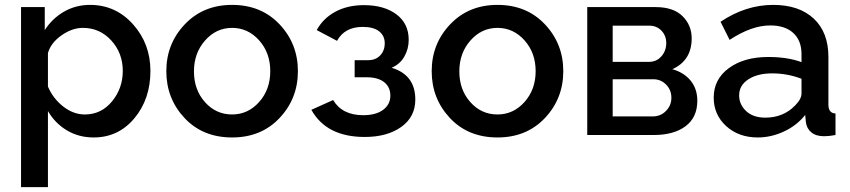

<svg xmlns="http://www.w3.org/2000/svg" viewBox="-20 -552 3474 785"><path d="M176 -98V213H66V-523H163V-429Q194 -477 242 -504.5Q290 -532 348 -532Q453 -532 524 -452.5Q595 -373 595 -262Q595 -147 529.5 -68.5Q464 10 363 10Q302 10 253.5 -19Q205 -48 176 -98ZM482 -262Q482 -335 435 -386.5Q388 -438 319 -438Q275 -438 231.5 -407.5Q188 -377 176 -335V-198Q197 -149 238.5 -116.5Q280 -84 327 -84Q394 -84 438 -137.5Q482 -191 482 -262Z M929 -532Q1048 -532 1123 -452.5Q1198 -373 1198 -261Q1198 -149 1123 -69.5Q1048 10 929 10Q809 10 734.5 -69.5Q660 -149 660 -261Q660 -373 735.5 -452.5Q811 -532 929 -532ZM929 -84Q994 -84 1039.5 -135Q1085 -186 1085 -261Q1085 -336 1039.5 -387Q994 -438 929 -438Q864 -438 818.5 -386.5Q773 -335 773 -260Q773 -185 818 -134.5Q863 -84 929 -84Z M1471 8Q1315 8 1253 -103L1342 -143Q1379 -81 1465 -81Q1517 -81 1546.5 -103Q1576 -125 1576 -161Q1576 -195 1552 -215Q1528 -235 1484 -236H1430V-306H1486Q1516 -306 1534.5 -325.5Q1553 -345 1553 -375Q1553 -406 1530 -424Q1507 -442 1463 -442Q1389 -442 1358 -385L1275 -429Q1301 -477 1351 -504Q1401 -531 1468 -531Q1550 -531 1600.5 -493.5Q1651 -456 1651 -389Q1651 -352 1633 -320.5Q1615 -289 1581 -275Q1678 -246 1678 -145Q1678 -74 1620.5 -33Q1563 8 1471 8Z M2014 -532Q2133 -532 2208 -452.5Q2283 -373 2283 -261Q2283 -149 2208 -69.5Q2133 10 2014 10Q1894 10 1819.5 -69.5Q1745 -149 1745 -261Q1745 -373 1820.5 -452.5Q1896 -532 2014 -532ZM2014 -84Q2079 -84 2124.5 -135Q2170 -186 2170 -261Q2170 -336 2124.5 -387Q2079 -438 2014 -438Q1949 -438 1903.5 -386.5Q1858 -335 1858 -260Q1858 -185 1903 -134.5Q1948 -84 2014 -84Z M2381 0V-523H2661Q2733 -523 2770.5 -486Q2808 -449 2808 -395Q2808 -305 2729 -269Q2776 -256 2803.5 -222.5Q2831 -189 2831 -140Q2831 -72 2783 -36Q2735 0 2652 0ZM2485 -299H2633Q2664 -299 2684 -321.5Q2704 -344 2704 -376Q2704 -406 2684.5 -426.5Q2665 -447 2635 -447H2485ZM2485 -76H2649Q2681 -76 2703 -98.5Q2725 -121 2725 -152Q2725 -184 2703.5 -206Q2682 -228 2651 -228H2485Z M2898 -153Q2898 -228 2960 -273.5Q3022 -319 3121 -319Q3200 -319 3257 -298V-331Q3257 -386 3223.5 -417Q3190 -448 3129 -448Q3053 -448 2963 -389L2926 -463Q3029 -532 3141 -532Q3247 -532 3307 -476Q3367 -420 3367 -319V-124Q3367 -89 3396 -88V0Q3370 5 3349 5Q3316 5 3297 -11Q3278 -27 3275 -52L3272 -82Q3238 -39 3185.5 -14.5Q3133 10 3078 10Q3000 10 2949 -36.5Q2898 -83 2898 -153ZM3231 -121Q3257 -147 3257 -170V-230Q3199 -252 3137 -252Q3077 -252 3039.5 -227.5Q3002 -203 3002 -162Q3002 -125 3030.5 -98Q3059 -71 3109 -71Q3183 -71 3231 -121Z"/></svg>

Font: Raleway-v4020 SemiBold
Style: Regular
Weight: 600
Designer: Matt McInerney, Pablo Impallari, Rodrigo Fuenzalida
Foundry: Matt McInerney, Pablo Impallari, Rodrigo Fuenzalida
Version: Version 4.020;PS 004.020;hotconv 1.0.88;makeotf.lib2.5.64775